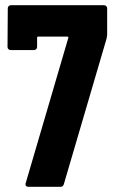

<svg xmlns="http://www.w3.org/2000/svg" viewBox="-20 -720 447 740"><path d="M79 -14 243 -573Q245 -579 239 -579H128Q123 -579 123 -574V-539Q123 -534 119.5 -530.5Q116 -527 111 -527H21Q16 -527 12.5 -530.5Q9 -534 9 -539L10 -688Q10 -693 13.5 -696.5Q17 -700 22 -700H381Q386 -700 389.5 -696.5Q393 -693 393 -688V-586Q393 -582 391 -572L226 -10Q223 0 213 0H89Q83 0 80 -4Q77 -8 79 -14Z"/></svg>

Font: Barlow Condensed
Style: Bold
Weight: 700
Width: 3
Designer: Jeremy Tribby
Foundry: Tribby Type
Version: Version 1.500